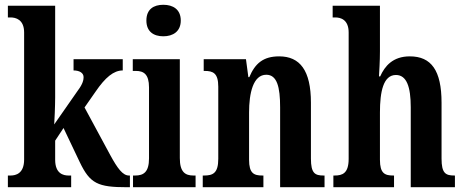

<svg xmlns="http://www.w3.org/2000/svg" viewBox="-20 -784 1947 804"><path d="M13 0H278V-49H267C245 -49 211 -57 211 -115V-195L246 -248L314 -105C357 -15 390 0 512 0H524V-49H520C494 -49 472 -79 442 -134L334 -334L380 -400C421 -460 456 -489 494 -489V-536H288V-489C314 -489 330 -478 330 -461C330 -451 328 -434 306 -405L207 -263C208 -273 211 -342 211 -377V-760H13V-711H24C45 -711 81 -703 81 -648V-116C81 -57 46 -49 24 -49H13Z M664 -632C704 -632 737 -652 737 -698C737 -745 704 -764 664 -764C623 -764 593 -745 593 -698C593 -652 623 -632 664 -632ZM537 0H799V-49H790C756 -49 733 -63 733 -122V-536H536V-487H549C582 -487 604 -473 604 -418V-121C604 -63 581 -49 546 -49H537Z M829 0H1083V-49H1079C1043 -49 1023 -58 1023 -115V-313C1023 -394 1040 -471 1095 -471C1140 -471 1153 -420 1153 -335V0H1339V-49H1335C1299 -49 1282 -58 1282 -120V-354C1282 -489 1236 -548 1149 -548C1082 -548 1048 -518 1024 -461H1020L1010 -536H833V-487H837C872 -487 894 -478 894 -421V-119C894 -58 871 -49 834 -49H829Z M1376 0H1630V-49H1627C1591 -49 1571 -58 1571 -115V-313C1571 -400 1585 -470 1638 -470C1683 -470 1700 -420 1700 -335V0H1885V-49H1883C1846 -49 1829 -58 1829 -120V-354C1829 -489 1786 -548 1696 -548C1625 -548 1591 -507 1572 -464H1567C1568 -483 1571 -528 1571 -569V-760H1373V-711H1384C1405 -711 1440 -703 1440 -648V-119C1440 -58 1414 -49 1381 -49H1376Z"/></svg>

Font: Noto Serif Tamil ExtraCondensed
Style: Bold Italic
Weight: 700
Width: 2
Italic angle: -12°
Designer: Indian Type Foundry, Tom Grace, and the Monotype Design Team
Foundry: Monotype Imaging Inc.
Version: Version 2.003